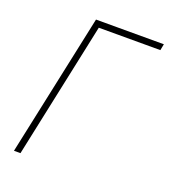

<svg xmlns="http://www.w3.org/2000/svg" viewBox="-130 -794 783 888"><g transform="rotate(20 262.0 -350.0)"><path d="M41 0H73L215 -669H518L524 -700H190Z"/></g></svg>

Font: Advent Pro ExtraLight
Style: Italic
Weight: 250
Italic angle: -12°
Version: Version 3.000